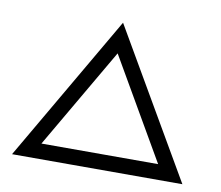

<svg xmlns="http://www.w3.org/2000/svg" viewBox="-63 -592 766 666"><g transform="rotate(10 320.0 -259.0)"><path d="M113 -55 319 -409 524 -55ZM619 -1 319 -517 19 -1Z"/></g></svg>

Font: Astronomicon
Style: Regular
Weight: 400
Version: Version 1.1